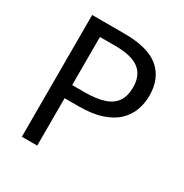

<svg xmlns="http://www.w3.org/2000/svg" viewBox="-165 -845 936 975"><g transform="rotate(30 302.5 -357.0)"><path d="M286 -714Q426 -714 490 -659Q554 -604 554 -504Q554 -460 539.5 -419.5Q525 -379 492 -347Q459 -315 404 -296.5Q349 -278 269 -278H187V0H97V-714ZM278 -637H187V-355H259Q327 -355 372 -369.5Q417 -384 439 -416Q461 -448 461 -500Q461 -569 417 -603Q373 -637 278 -637Z"/></g></svg>

Font: Noto Sans Telugu
Style: Regular
Weight: 400
Designer: Jelle Bosma - Monotype Design Team
Foundry: Monotype Imaging Inc.
Version: Version 2.003